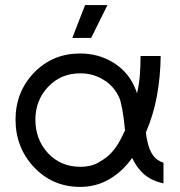

<svg xmlns="http://www.w3.org/2000/svg" viewBox="-20 -720 707 754"><path d="M295 -510Q187 -510 114 -435Q41 -359 41 -250Q41 -195 59.5 -148Q78 -101 114 -63Q187 14 295 14Q357 14 409 -16Q436 -32 458 -52.5Q480 -73 499 -100Q505 -87 512.5 -75Q520 -63 529 -53Q546 -32 569.5 -19Q593 -6 622 0V-81Q609 -85 599 -92Q589 -99 581 -110Q573 -121 567 -136.5Q561 -152 557 -173Q556 -177 555 -184Q554 -191 553 -200Q582 -267 596 -342Q610 -417 611 -500H532Q532 -460 529 -423Q526 -386 518 -353Q516 -361 513 -368Q510 -375 507 -382Q480 -441 422 -476Q365 -510 295 -510ZM295 -432Q346 -432 386 -407Q427 -383 448 -337Q454 -324 460 -292Q466 -260 471 -208Q461 -187 453 -171.5Q445 -156 439 -148Q414 -109 375 -87Q358 -75 337.5 -70Q317 -65 295 -65Q219 -65 169 -118Q119 -172 119 -250Q119 -326 169 -379Q219 -432 295 -432ZM264 -571H338L402 -700H314Z"/></svg>

Font: Unageo
Style: Regular
Weight: 400
Designer: Richard Sepsi
Foundry: Richard Sepsi
Version: Version 2.000